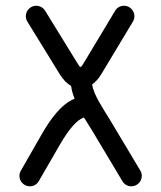

<svg xmlns="http://www.w3.org/2000/svg" viewBox="-20 -655 567 675"><path d="M384.8 -617.2 274.4 -433.6C263.2 -415 263.2 -415 252 -433.1L138.7 -617.2C132.3 -627.4 120.6 -634.8 107.4 -634.8C87.4 -634.8 70.8 -618.2 70.8 -598.1C70.8 -591.3 72.8 -584.5 76.2 -579.1L189.5 -395C201.7 -375 215.3 -361.3 230 -353C231.9 -337.9 236.3 -323.2 242.2 -308.1C193.8 -288.1 156.7 -234.4 128.4 -186L53.2 -54.7C50.3 -49.8 48.3 -43.5 48.3 -36.6C48.3 -16.6 64.9 0 85 0C98.6 0 110.4 -7.3 116.7 -18.6L191.9 -148.9C220.7 -198.2 251.5 -235.8 275.4 -241.7L305.2 -193.8L410.6 -17.6C417 -6.8 428.7 0 441.9 0C461.9 0 478.5 -16.6 478.5 -36.6C478.5 -43.5 476.6 -49.8 473.1 -55.7L367.7 -231.9C339.8 -277.8 310.1 -320.3 303.7 -357.9C315.4 -366.2 326.7 -378.4 336.9 -395.5L447.3 -579.1C450.7 -585 452.6 -591.3 452.6 -598.1C452.6 -618.2 436 -634.8 416 -634.8C402.8 -634.8 391.1 -627.9 384.8 -617.2Z"/></svg>

Font: Velvelyne
Style: Regular
Weight: 400
Designer: Manon Van der Borght et Mariel Nils
Foundry: Velvetyne
Version: Version 1.070;Glyphs 3.3.1 (3343)